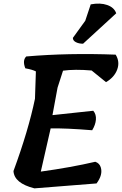

<svg xmlns="http://www.w3.org/2000/svg" viewBox="-20 -1034 670 1054"><path d="M483 -647Q390 -655 326 -646L296 -553L268 -402Q318 -408 492 -426Q509 -406 506.5 -377Q504 -348 486 -319Q338 -331 258 -329L204 -92Q370 -115 503 -146Q526 -138 533 -116Q546 -75 510 -27L169 0Q58 -28 54 -95Q136 -318 172 -492L177 -642Q158 -652 119 -659Q102 -702 124 -724Q355 -744 615 -734Q639 -695 623.5 -652.5Q608 -610 562 -583ZM478 -1010Q530 -1020 568.5 -1006.5Q607 -993 618 -961L436 -794Q413 -794 396.5 -802.5Q380 -811 380 -826L448 -920Z"/></svg>

Font: Tillana SemiBold
Style: Regular
Weight: 600
Designer: Lipi Raval (Devanagari, Latin), Jonny Pinhorn (Latin)
Foundry: Indian Type Foundry
Version: Version 2.003;PS 1.0;hotconv 1.0.79;makeotf.lib2.5.61930; tt